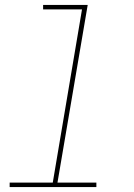

<svg xmlns="http://www.w3.org/2000/svg" viewBox="-20 -755 540 775"><path d="M19 0V-18H193L311 -717H154V-735H334L212 -18H369V0Z"/></svg>

Font: iosevka_custom_sans_ss08 Thin
Style: Italic
Weight: 100
Italic angle: -10°
Designer: Belleve Invis
Foundry: Belleve Invis
Version: Version 10.3.0; ttfautohint (v1.8.3)